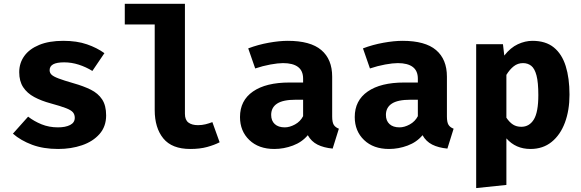

<svg xmlns="http://www.w3.org/2000/svg" viewBox="-20 -762 3040 1004"><path d="M283 -96Q322.5 -96 346.8 -108.5Q371 -121 371 -146Q371 -163 361.5 -174.5Q352 -186 325 -196.5Q298 -207 245 -221.5Q196.5 -234.5 159.2 -254.5Q122 -274.5 101.2 -306Q80.5 -337.5 80.5 -384.5Q80.5 -432 107 -469Q133.5 -506 185 -527.2Q236.5 -548.5 311 -548.5Q382 -548.5 434.8 -530.2Q487.5 -512 526 -484L463 -391Q430 -411.5 392 -423.8Q354 -436 315.5 -436Q277 -436 258.2 -425.8Q239.5 -415.5 239.5 -395Q239.5 -381.5 249.2 -371.8Q259 -362 286 -351.8Q313 -341.5 365 -326.5Q416.5 -312 454.8 -293Q493 -274 514 -242.2Q535 -210.5 535 -158.5Q535 -100.5 500.5 -61.2Q466 -22 409 -2.5Q352 17 284 17Q207 17 148 -5Q89 -27 47.5 -63L127 -152Q158 -128 197.2 -112Q236.5 -96 283 -96Z M947 -742V-167Q947 -135 965.2 -121.2Q983.5 -107.5 1015.5 -107.5Q1036 -107.5 1055 -112.2Q1074 -117 1090.5 -123.5L1128.5 -18Q1101.5 -4 1063.5 6.5Q1025.5 17 975 17Q879 17 834 -38.2Q789 -93.5 789 -186.5V-634H632.5V-742Z M1717 -153Q1717 -123 1725.2 -109.5Q1733.5 -96 1752 -89L1719.5 15Q1672.5 10.5 1640.2 -5.8Q1608 -22 1589.5 -55Q1559 -18.5 1511.5 -0.8Q1464 17 1414.5 17Q1332.5 17 1283.8 -29.8Q1235 -76.5 1235 -150Q1235 -236.5 1302.8 -283.5Q1370.5 -330.5 1493.5 -330.5H1565V-350.5Q1565 -392 1538.2 -412Q1511.5 -432 1460 -432Q1434.5 -432 1394.5 -424.8Q1354.5 -417.5 1314.5 -404L1278 -509Q1329.5 -528.5 1385.2 -538.5Q1441 -548.5 1485 -548.5Q1603.5 -548.5 1660.2 -500.2Q1717 -452 1717 -361ZM1469 -96Q1494.5 -96 1522.5 -111.2Q1550.5 -126.5 1565 -154.5V-240.5H1526Q1460 -240.5 1429 -220.2Q1398 -200 1398 -161Q1398 -130.5 1416.8 -113.2Q1435.5 -96 1469 -96Z M2317 -153Q2317 -123 2325.2 -109.5Q2333.5 -96 2352 -89L2319.5 15Q2272.5 10.5 2240.2 -5.8Q2208 -22 2189.5 -55Q2159 -18.5 2111.5 -0.8Q2064 17 2014.5 17Q1932.5 17 1883.8 -29.8Q1835 -76.5 1835 -150Q1835 -236.5 1902.8 -283.5Q1970.5 -330.5 2093.5 -330.5H2165V-350.5Q2165 -392 2138.2 -412Q2111.5 -432 2060 -432Q2034.5 -432 1994.5 -424.8Q1954.5 -417.5 1914.5 -404L1878 -509Q1929.5 -528.5 1985.2 -538.5Q2041 -548.5 2085 -548.5Q2203.5 -548.5 2260.2 -500.2Q2317 -452 2317 -361ZM2069 -96Q2094.5 -96 2122.5 -111.2Q2150.5 -126.5 2165 -154.5V-240.5H2126Q2060 -240.5 2029 -220.2Q1998 -200 1998 -161Q1998 -130.5 2016.8 -113.2Q2035.5 -96 2069 -96Z M2764 -548.5Q2833.5 -548.5 2876 -514Q2918.5 -479.5 2938.2 -416.5Q2958 -353.5 2958 -267Q2958 -185 2934 -120.8Q2910 -56.5 2864.5 -19.8Q2819 17 2754 17Q2676.5 17 2628 -38.5V205L2470 221.5V-531H2610L2617 -471.5Q2649.5 -513 2688 -530.8Q2726.5 -548.5 2764 -548.5ZM2715 -432Q2687.5 -432 2666.5 -415.5Q2645.5 -399 2628 -370.5V-146.5Q2644.5 -122 2662.8 -110.5Q2681 -99 2706 -99Q2748 -99 2771.5 -137.2Q2795 -175.5 2795 -265Q2795 -331 2785.5 -367.2Q2776 -403.5 2758 -417.8Q2740 -432 2715 -432Z"/></svg>

Font: Fira Code Light
Style: Bold
Weight: 700
Monospace: yes
Version: Version 5.002